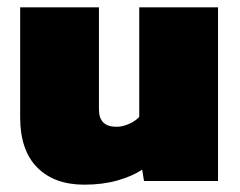

<svg xmlns="http://www.w3.org/2000/svg" viewBox="-20 -494 655 524"><path d="M210 10Q128 10 81.5 -37Q35 -84 35 -174V-474H250V-195Q250 -148 298 -148Q315 -148 332.5 -156Q350 -164 360 -175V-474H575V0H373L368 -31Q341 -13 300.5 -1.5Q260 10 210 10Z"/></svg>

Font: Kanit ExtraBold
Style: Regular
Weight: 800
Designer: Katatrad Team
Foundry: CadsonDemak
Version: Version 2.000; ttfautohint (v1.8.3)